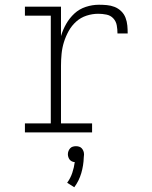

<svg xmlns="http://www.w3.org/2000/svg" viewBox="-20 -558 640 809"><path d="M85 0V-38H194V-492H85V-530H237V-406Q245 -433 259 -457.5Q273 -482 293.5 -501Q314 -520 341.5 -529Q369 -538 397 -538Q413 -538 430 -536.5Q447 -535 462.5 -529Q478 -523 490.5 -511Q503 -499 509 -483Q515 -467 516.5 -450.5Q518 -434 518 -417H475Q475 -434 472 -451Q469 -468 457.5 -480.5Q446 -493 428.5 -496.5Q411 -500 394 -500Q369 -500 344.5 -492Q320 -484 301 -467Q282 -450 269.5 -427.5Q257 -405 249.5 -381Q242 -357 239.5 -331.5Q237 -306 237 -281V-38H368V0ZM293 231 263 212Q277 193 284.5 170.5Q292 148 295 125Q289 125 283 122Q277 119 273.5 114.5Q270 110 268 104Q266 98 266 92Q266 85 268.5 78.5Q271 72 275.5 67Q280 62 286.5 60Q293 58 300 58Q307 58 313.5 60Q320 62 324.5 67Q329 72 331.5 78.5Q334 85 334 92V94L333 105Q332 139 322.5 171.5Q313 204 293 231Z"/></svg>

Font: Iosevka Curly Slab XLtEx
Style: Regular
Weight: 200
Width: 7
Monospace: yes
Designer: Belleve Invis
Foundry: Belleve Invis
Version: Version 11.1.0; ttfautohint (v1.8.3)